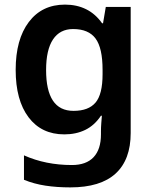

<svg xmlns="http://www.w3.org/2000/svg" viewBox="-20 -573 667 833"><path d="M262 -553Q313 -553 353.5 -533Q394 -513 423 -472H427L439 -543H547V4Q547 120 481.5 180Q416 240 285 240Q227 240 177.5 232.5Q128 225 84 207V101Q178 143 292 143Q354 143 386 109Q418 75 418 10V-4Q418 -20 419.5 -39.5Q421 -59 422 -71H418Q390 -29 350 -9.5Q310 10 259 10Q160 10 104 -64Q48 -138 48 -270Q48 -402 105 -477.5Q162 -553 262 -553ZM297 -447Q240 -447 210 -402Q180 -357 180 -269Q180 -181 209.5 -136.5Q239 -92 299 -92Q364 -92 394.5 -128Q425 -164 425 -251V-270Q425 -365 394.5 -406Q364 -447 297 -447Z"/></svg>

Font: Noto Sans Adlam SemiBold
Style: Regular
Weight: 600
Version: Version 3.001